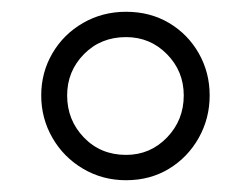

<svg xmlns="http://www.w3.org/2000/svg" viewBox="-20 -755 426 326"><path d="M194 -449Q154 -449 121 -468.5Q88 -488 69 -521Q50 -554 50 -593Q50 -632 69 -664.5Q88 -697 121 -716Q154 -735 194 -735Q235 -735 267 -716Q299 -697 317.5 -664.5Q336 -632 336 -593Q336 -554 317.5 -521Q299 -488 267 -468.5Q235 -449 194 -449ZM194 -492Q235 -492 263.5 -521.5Q292 -551 292 -593Q292 -634 263.5 -663Q235 -692 194 -692Q151 -692 122.5 -663Q94 -634 94 -593Q94 -551 122.5 -521.5Q151 -492 194 -492Z"/></svg>

Font: Instrument Sans SemiCondensed
Style: Regular
Weight: 400
Width: 4
Designer: Rodrigo Fuenzalida
Foundry: fragTYPE
Version: Version 1.000;gftools[0.9.28]